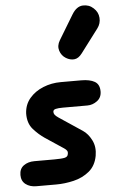

<svg xmlns="http://www.w3.org/2000/svg" viewBox="-61 -955 611 997"><g transform="rotate(-5 245.0 -457.0)"><path d="M191.5 0H87.5Q54 0 32 -16.8Q10 -33.5 10 -65Q10 -98 32.8 -114.2Q55.5 -130.5 88.5 -130.5H191.5Q230 -130.5 246.5 -134.2Q263 -138 264.5 -152Q267 -162.5 263 -169.2Q259 -176 248.5 -183L153.5 -246Q122 -267 94.2 -298.5Q66.5 -330 67.5 -381.5Q70 -427.5 97.8 -460Q125.5 -492.5 168.8 -510Q212 -527.5 260 -527.5H367.5Q412 -527.5 437.2 -513Q462.5 -498.5 462.5 -461.5Q462.5 -429.5 439 -412Q415.5 -394.5 388 -394.5H260Q236 -394.5 222.5 -391.2Q209 -388 209 -376.5Q209 -368.5 214.2 -361.5Q219.5 -354.5 232 -346L353.5 -265Q380 -247.5 398 -212Q416 -176.5 408 -130.5Q398.5 -79 363.8 -50.5Q329 -22 282.5 -11Q236 0 191.5 0ZM298 -650.5Q275 -664.5 266.8 -690.8Q258.5 -717 275 -744.5L352 -872Q376 -912 408.8 -913.8Q441.5 -915.5 464.5 -894Q488 -873 490.2 -843Q492.5 -813 474 -788.5L381.5 -666Q363 -641.5 341.2 -639.5Q319.5 -637.5 298 -650.5Z"/></g></svg>

Font: Edu QLD Hand
Style: Regular
Weight: 400
Designer: Tina and Corey Anderson, Eben Sorkin
Foundry: Sorkin Type Co.
Version: Version 2.000